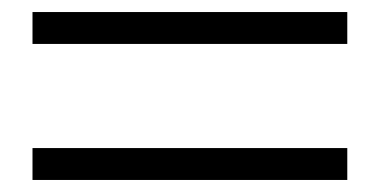

<svg xmlns="http://www.w3.org/2000/svg" viewBox="-20 -523 631 319"><path d="M557 -224V-277H34V-224ZM557 -450V-503H34V-450Z"/></svg>

Font: AllPunType SemiBold
Style: Regular
Weight: 600
Version: 1.0